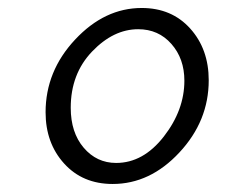

<svg xmlns="http://www.w3.org/2000/svg" viewBox="-20 -457 565 481"><path d="M94.2 -175.8Q94.2 -278.8 168.2 -357.9Q242.2 -437 335 -437Q410.2 -437 456.5 -385.5Q502.9 -334 502.9 -255.9Q502.9 -153.8 429.4 -75Q356 3.9 262.2 3.9Q187 3.9 140.6 -47.4Q94.2 -98.6 94.2 -175.8ZM157.2 -187Q157.2 -125 189.7 -86.9Q222.2 -48.8 271 -48.8Q338.9 -48.8 390.4 -115Q441.9 -181.2 441.9 -254.9Q441.9 -310.1 409.4 -346.9Q377 -383.8 326.2 -383.8Q264.2 -383.8 210.7 -327.9Q157.2 -272 157.2 -187Z"/></svg>

Font: CMU Typewriter Text
Style: LightOblique
Weight: 200
Italic angle: -9.46001°
Version: Version 0.7.0